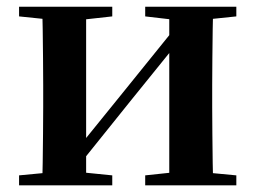

<svg xmlns="http://www.w3.org/2000/svg" viewBox="-20 -556 767 576"><path d="M37.2 0V-29.9L146 -40.2H214.4L316.8 -29.9V0ZM415.6 0V-29.9L512.5 -40.2H580.3L689 -29.9V0ZM105.9 0Q107.6 -25.5 108.1 -67.4Q108.6 -109.4 109.1 -154.7Q109.6 -200 109.6 -234.8V-301.2Q109.6 -335.7 109.1 -381Q108.6 -426.4 108.1 -468.7Q107.6 -511 105.9 -535.7H238.4V0ZM209.7 -51.6 161.4 -77.8H186.4L345.6 -274.4L516 -485.4L563.7 -460.9H539.5L375.2 -257.7ZM487.8 0V-535.7H619.6Q618.6 -511 618.1 -468.7Q617.6 -426.4 617.1 -381Q616.6 -335.7 616.6 -301.2V-234.8Q616.6 -200 617.1 -154.7Q617.6 -109.4 618.1 -67.4Q618.6 -25.5 619.6 0ZM37.2 -506.8V-535.7H316.8V-506.8L214.7 -495.5H147ZM415.6 -506.8V-535.7H689V-506.8L580.5 -495.5H512.8Z"/></svg>

Font: Noto Serif SC
Style: Regular
Weight: 200
Designer: Ryoko NISHIZUKA 西塚涼子 (kana & ideographs); Frank Grießhammer (Latin, Greek & Cyrillic); Wenlong ZHANG 张文龙 (bopomofo); San
Foundry: Adobe
Version: Version 2.001;hotconv 1.1.0;makeotfexe 2.6.0